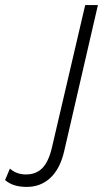

<svg xmlns="http://www.w3.org/2000/svg" viewBox="-191 -520 433 755"><path d="M-171 188 -152 143Q-126 166 -89 166Q-49 166 -24.5 141Q0 116 13 61L144 -500H194L61 76Q45 144 7 179.5Q-31 215 -86 215Q-141 215 -171 188Z"/></svg>

Font: Elaine Sans Light
Style: Italic
Weight: 300
Italic angle: -13°
Designer: Wei Huang
Foundry: Wei Huang
Version: Version 2.001;December 24, 2019;FontCreator 12.0.0.2547 64-b